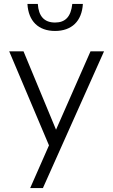

<svg xmlns="http://www.w3.org/2000/svg" viewBox="-20 -762 578 980"><path d="M100 -500H27L230 -20L134 198H199L511 -500H442L266 -100ZM261 -647C206 -647 177 -679 173 -742H120C125 -654 176 -604 261 -604C346 -604 398 -654 403 -742H349C342 -676 313 -647 261 -647Z"/></svg>

Font: Perun Light
Style: Regular
Weight: 300
Foundry: Copyright (c) Stefan Peev, Context Ltd, 2016
Version: Version 1.089